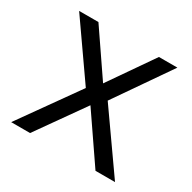

<svg xmlns="http://www.w3.org/2000/svg" viewBox="-123 -650 776 775"><g transform="rotate(30 264.5 -263.0)"><path d="M34 -526H124L264 -321L406 -526H492L315 -270L505 0H414L264 -219L109 0H21L213 -270Z"/></g></svg>

Font: Alexandria Light
Style: Regular
Weight: 300
Designer: Mohamed Gaber
Foundry: Kief Type Foundry
Version: Version 5.100